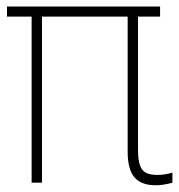

<svg xmlns="http://www.w3.org/2000/svg" viewBox="-20 -550 539 578"><path d="M461.9 -500H395.5V-99.6Q395.5 -69.3 401.1 -53Q406.7 -36.6 419.2 -30Q431.6 -23.4 454.1 -23.4Q475.6 -23.4 499 -30.3V0Q470.7 7.8 449.2 7.8Q405.3 7.8 384.8 -16.1Q364.3 -40 364.3 -93.8V-500H106.4V0H75.2V-500H1V-530.3H461.9Z"/></svg>

Font: Pretendard Thin
Style: Regular
Weight: 100
Designer: Base glyphs from Inter by Rasmus Andersson; Hangeul glyphs from Noto Sans CJK(Source Han Sans) by Jang Soo-young and Kan
Foundry: Kil Hyung-jin
Version: Version 1.309